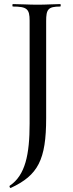

<svg xmlns="http://www.w3.org/2000/svg" viewBox="-20 -645 355 940"><path d="M206 -67V-542C206 -599 215 -613 275 -613C278 -613 278 -625 275 -625C245 -625 209 -622 164 -622C120 -622 79 -625 43 -625C40 -625 40 -613 43 -613C112 -613 125 -601 125 -544V-40C125 111 104 213 28 264C24 267 29 277 33 275C166 213 206 138 206 -67Z"/></svg>

Font: Cormorant Infant Book
Style: Regular
Weight: 500
Designer: Christian Thalmann (Catharsis Fonts)
Version: Version 1.000;PS 002.000;hotconv 1.0.88;makeotf.lib2.5.64775